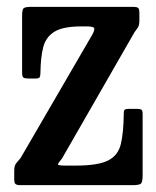

<svg xmlns="http://www.w3.org/2000/svg" viewBox="-20 -540 456 560"><path d="M217.5 -463Q164.5 -463 139.2 -447.8Q114 -432.5 106.2 -402.8Q98.5 -373 98 -329Q98 -319.5 96 -315.2Q94 -311 83.5 -311H63.5Q52 -311 48.2 -313.8Q44.5 -316.5 44.5 -328V-494.5Q44.5 -512 49 -516Q53.5 -520 71.5 -520H368.5Q378.5 -520 382.5 -517.2Q386.5 -514.5 386.5 -503V-481.5Q386.5 -466 382.2 -459.8Q378 -453.5 372 -445.5L161 -78Q150 -64.5 149 -60.8Q148 -57 173.5 -57H200.5Q265.5 -57 295 -71.8Q324.5 -86.5 332.5 -120Q340.5 -153.5 341 -210Q341 -218.5 344.5 -220.5Q348 -222.5 357 -222.5H379Q389 -222.5 392.5 -220Q396 -217.5 396 -208V-30.5Q396 -10.5 391.8 -5.2Q387.5 0 367.5 0H39.5Q28.5 0 25 -3.5Q21.5 -7 21.5 -17.5V-41.5Q21.5 -57 27.2 -63.8Q33 -70.5 40 -79L249.5 -439.5Q255.5 -450.5 255 -456.8Q254.5 -463 232 -463Z"/></svg>

Font: Besley* Condensed Medium
Style: Regular
Weight: 500
Width: 3
Designer: Owen Earl
Foundry: indestructible type*
Version: Version 3.000; ttfautohint (v1.8.3)